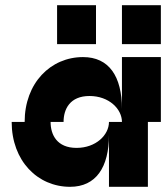

<svg xmlns="http://www.w3.org/2000/svg" viewBox="-20 -720 640 740"><path d="M75 -250H25C25 -100 125 0 250 0C350 0 400 -75 400 -200V0H550V-250H600V-500H450V-300C450 -426 400 -500 300 -500C175 -500 75 -400 75 -250ZM175 -250H225C225 -300 250 -350 325 -350C400 -350 450 -300 450 -250H400C400 -200 350 -150 275 -150C200 -150 175 -200 175 -250ZM200 -550H350V-700H200ZM450 -550H600V-700H450Z"/></svg>

Font: LS-VG5000 Bold Shifted
Style: Regular
Weight: 400
Designer: Justin Bihan, 2021
Foundry: Justin Bihan, 2021
Version: Version 1.000;Glyphs 3.1.2 (3151)